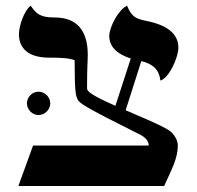

<svg xmlns="http://www.w3.org/2000/svg" viewBox="-20 -637 675 658"><path d="M589.4 -138.2C589.4 -152.3 583.5 -165 572.8 -178.2C561.5 -191.4 548.3 -200.7 410.6 -259.3L464.4 -427.7C504.4 -417.5 524.9 -399.4 529.8 -360.8C561 -371.1 591.3 -441.9 591.3 -473.1C591.3 -515.6 562 -549.3 481.4 -565.4C440.4 -573.7 430.7 -582.5 415.5 -617.2C387.2 -605.5 354.5 -544.9 354.5 -513.7C354.5 -478 379.4 -452.1 428.2 -436.5L375.5 -274.4C286.1 -314 278.3 -324.7 278.3 -335C278.3 -408.7 280.8 -427.7 280.8 -448.7C280.8 -532.7 243.2 -577.1 167.5 -577.1C119.6 -577.1 105.5 -587.9 85.4 -617.2C63 -602.1 44.9 -547.9 44.9 -519.5C44.9 -470.7 78.6 -439.9 146 -439.5C190.9 -439.5 216.3 -438 235.8 -430.7C235.8 -323.7 239.3 -309.6 246.1 -296.4C252.9 -283.2 261.2 -274.9 464.4 -173.3C481 -163.6 489.7 -151.9 489.7 -138.2H93.3L43 0.5H542.5C568.4 -57.1 588.9 -92.3 589.4 -138.2ZM152.3 -282.7C152.3 -304.2 133.8 -322.8 111.8 -322.8C90.3 -322.8 72.3 -304.2 72.3 -282.7C72.3 -261.7 90.3 -242.7 111.8 -242.7C133.8 -242.7 152.3 -261.7 152.3 -282.7Z"/></svg>

Font: Cardo
Style: Italic
Weight: 400
Designer: David J. Perry
Foundry: David J. Perry
Version: Version 0.99